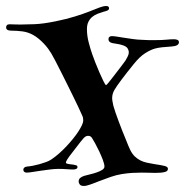

<svg xmlns="http://www.w3.org/2000/svg" viewBox="-25 -637 609 632"><path d="M6.8 -557.1Q13.7 -557.1 22.2 -556.6Q30.8 -556.2 42 -556.2Q60.5 -556.2 89.1 -557.4Q117.7 -558.6 158.2 -566.9Q194.3 -574.2 221.7 -582.8Q249 -591.3 268.8 -599.1Q288.6 -606.9 302 -612.1Q315.4 -617.2 324.2 -617.2Q330.1 -617.2 332 -615Q334 -612.8 334 -609.9Q334 -604.5 327.9 -602.1Q321.8 -599.6 314.9 -598.1Q305.7 -595.2 296.1 -591.6Q286.6 -587.9 278.8 -581.5Q271 -575.2 266.1 -565.4Q261.2 -555.7 261.2 -541Q261.2 -519 267.1 -496.8Q272.9 -474.6 278.8 -458Q281.7 -449.2 288.3 -432.4Q294.9 -415.5 302.2 -398.7Q309.6 -381.8 315.7 -369.4Q321.8 -356.9 324.2 -356.9Q325.2 -356.9 330.1 -362.5Q335 -368.2 341.6 -376.7Q348.1 -385.3 356 -395.3Q363.8 -405.3 370.6 -414.3Q377.4 -423.3 382.3 -429.9Q387.2 -436.5 388.2 -438Q391.1 -443.4 395 -450.4Q398.9 -457.5 398.9 -464.8Q398.9 -471.7 395 -477.8Q391.1 -483.9 379.9 -487.8Q370.1 -491.2 361.1 -492.4Q352.1 -493.7 345.2 -495.1Q332 -498 332 -507.8Q332 -513.2 335.2 -515.6Q338.4 -518.1 342.8 -518.1Q349.6 -518.1 360.1 -516.4Q370.6 -514.6 383.8 -512.7Q397 -510.7 412.1 -508.5Q427.2 -506.3 442.9 -505.9Q455.1 -504.9 465.1 -504.9Q475.1 -504.9 483.9 -504.9Q507.3 -504.9 521.7 -506.3Q536.1 -507.8 547.9 -507.8Q554.7 -507.8 559.3 -505.6Q564 -503.4 564 -498Q564 -485.4 539.1 -483.9Q522 -482.9 508.8 -481.4Q495.6 -480 484.9 -477.1Q469.7 -472.7 452.1 -461.4Q434.6 -450.2 415 -425.8Q392.1 -397.5 375.7 -375.7Q359.4 -354 352.1 -341.8Q348.1 -335 346.2 -328.4Q344.2 -321.8 344.2 -314Q344.2 -308.6 345.5 -302.2Q346.7 -295.9 348.1 -289.1Q350.6 -279.8 355.2 -266.4Q359.9 -252.9 365.5 -237.8Q371.1 -222.7 377.2 -207.3Q383.3 -191.9 388.7 -179Q394 -166 397.9 -156.2Q401.9 -146.5 403.8 -143.1Q410.2 -130.4 418.5 -122.3Q426.8 -114.3 436.8 -109.1Q446.8 -104 458 -101.6Q469.2 -99.1 481 -97.2Q507.3 -93.3 517.6 -90.6Q527.8 -87.9 527.8 -81.1Q527.8 -73.2 516.8 -70.6Q505.9 -67.9 485.8 -67.9Q477.1 -67.9 465.8 -68.4Q454.6 -68.8 440.9 -68.8Q426.8 -68.8 410.4 -67.9Q394 -66.9 376 -64Q357.4 -61 338.6 -54.4Q319.8 -47.9 303 -41.3Q286.1 -34.7 272.7 -29.8Q259.3 -24.9 251 -24.9Q241.2 -24.9 237.5 -29.8Q233.9 -34.7 233.9 -39.1Q233.9 -47.4 239.3 -51.5Q244.6 -55.7 252 -58.1Q260.3 -60.5 271.7 -63.2Q283.2 -65.9 293.7 -69.6Q304.2 -73.2 311.5 -77.9Q318.8 -82.5 318.8 -88.9Q318.8 -96.7 313.5 -110.8Q308.1 -125 301.3 -139.4Q294.4 -153.8 287.8 -165.8Q281.2 -177.7 278.8 -181.2Q274.4 -189.9 265.1 -189.9Q262.2 -189.9 258.5 -188.5Q254.9 -187 251 -183.1Q247.6 -179.7 240.7 -170.9Q233.9 -162.1 226.3 -152.3Q218.8 -142.6 212.2 -134Q205.6 -125.5 203.1 -122.1Q202.1 -120.6 200.2 -117.9Q198.2 -115.2 196.3 -112.1Q194.3 -108.9 193.1 -106.2Q191.9 -103.5 191.9 -102.1Q191.9 -99.6 194.8 -98.6Q197.8 -97.7 201.7 -96.9Q205.6 -96.2 209.5 -95.9Q213.4 -95.7 215.8 -95.2Q222.2 -94.2 226.1 -92.8Q230 -91.3 230 -86.9Q230 -83 226.1 -81.1Q222.2 -79.1 216.8 -79.1Q205.1 -79.1 193.8 -80.1Q182.6 -81.1 167 -81.1Q154.8 -81.1 139.4 -79.1Q124 -77.1 108.9 -75Q93.8 -72.8 81.3 -70.8Q68.8 -68.8 63 -68.8Q57.6 -68.8 54.7 -71.5Q51.8 -74.2 51.8 -78.1Q51.8 -87.4 64.9 -88.9Q72.3 -89.4 82.5 -91.3Q92.8 -93.3 104.2 -96.4Q115.7 -99.6 126.5 -103.5Q137.2 -107.4 145 -112.8Q157.2 -121.1 169.7 -132.1Q182.1 -143.1 193.6 -155.3Q205.1 -167.5 215.3 -180.2Q225.6 -192.9 232.9 -204.1Q240.2 -215.3 244.6 -224.9Q249 -234.4 249 -240.2Q249 -245.6 248.3 -249Q247.6 -252.4 245.1 -257.8Q240.7 -268.1 232.9 -284.4Q225.1 -300.8 215.6 -320.3Q206.1 -339.8 195.6 -360.8Q185.1 -381.8 175.5 -400.9Q166 -419.9 157.7 -435.8Q149.4 -451.7 144 -460.9Q139.6 -468.3 133.5 -476.6Q127.4 -484.9 119.6 -493.2Q111.8 -501.5 102.8 -509Q93.8 -516.6 84 -522Q67.4 -531.2 48.8 -533.7Q30.3 -536.1 12.2 -536.1Q-4.9 -536.1 -4.9 -546.9Q-4.9 -550.8 -2.4 -554Q0 -557.1 6.8 -557.1Z"/></svg>

Font: Henny Penny
Style: Regular
Weight: 400
Version: Version 1.001